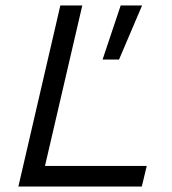

<svg xmlns="http://www.w3.org/2000/svg" viewBox="-20 -680 626 700"><path d="M498 -660 414 -463H354L420 -660ZM144 -75H515L497 0H47L200 -660H280Z"/></svg>

Font: Work Sans
Style: Italic
Weight: 400
Italic angle: -13°
Designer: Wei Huang
Foundry: Wei Huang
Version: Version 2.012